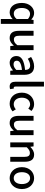

<svg xmlns="http://www.w3.org/2000/svg" viewBox="1720 -2556 1060 4539"><g transform="rotate(90 2249.5 -287.0)"><path d="M429 223H544V-551H453L443 -498H440C393 -542 348 -564 285 -564C163 -564 50 -454 50 -275C50 -92 139 14 276 14C336 14 392 -18 433 -58L429 37ZM304 -83C218 -83 169 -152 169 -276C169 -395 232 -468 308 -468C349 -468 388 -455 429 -418V-150C389 -103 350 -83 304 -83Z M879 14C954 14 1008 -25 1058 -83H1061L1070 0H1165V-551H1049V-168C1004 -110 968 -86 917 -86C853 -86 825 -124 825 -218V-551H709V-204C709 -64 761 14 879 14Z M1467 14C1533 14 1592 -20 1642 -63H1646L1655 0H1749V-331C1749 -478 1686 -564 1549 -564C1461 -564 1384 -528 1327 -492L1370 -414C1417 -444 1471 -470 1529 -470C1610 -470 1633 -414 1634 -351C1405 -326 1305 -265 1305 -146C1305 -49 1372 14 1467 14ZM1502 -78C1453 -78 1416 -100 1416 -155C1416 -216 1471 -258 1634 -277V-143C1589 -101 1550 -78 1502 -78Z M2026 14C2055 14 2074 9 2088 3L2074 -84C2063 -82 2059 -82 2054 -82C2040 -82 2027 -93 2027 -124V-797H1912V-130C1912 -40 1943 14 2026 14Z M2434 14C2497 14 2562 -10 2613 -55L2565 -132C2532 -103 2491 -82 2445 -82C2354 -82 2290 -158 2290 -275C2290 -391 2356 -469 2449 -469C2486 -469 2517 -452 2547 -426L2604 -501C2564 -536 2513 -564 2443 -564C2298 -564 2171 -458 2171 -275C2171 -92 2285 14 2434 14Z M2889 14C2964 14 3018 -25 3068 -83H3071L3080 0H3175V-551H3059V-168C3014 -110 2978 -86 2927 -86C2863 -86 2835 -124 2835 -218V-551H2719V-204C2719 -64 2771 14 2889 14Z M3347 0H3462V-390C3511 -439 3545 -464 3596 -464C3661 -464 3689 -427 3689 -332V0H3804V-346C3804 -486 3752 -564 3635 -564C3560 -564 3503 -524 3453 -474H3451L3441 -551H3347Z M4192 14C4328 14 4450 -92 4450 -275C4450 -458 4328 -564 4192 -564C4055 -564 3932 -458 3932 -275C3932 -92 4055 14 4192 14ZM4192 -82C4105 -82 4051 -158 4051 -275C4051 -391 4105 -469 4192 -469C4278 -469 4332 -391 4332 -275C4332 -158 4278 -82 4192 -82Z"/></g></svg>

Font: Noto Sans CJK HK Medium
Style: Regular
Weight: 500
Designer: Ryoko NISHIZUKA 西塚涼子 (kana, bopomofo & ideographs); Paul D. Hunt (Latin, Greek & Cyrillic); Sandoll Communications 산돌커뮤니
Foundry: Adobe
Version: Version 2.004;hotconv 1.0.118;makeotfexe 2.5.65603